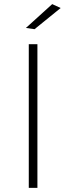

<svg xmlns="http://www.w3.org/2000/svg" viewBox="-20 -914 322 934"><path d="M120 -699H162V0H120ZM234 -894 275 -875 148 -772 106 -778Z"/></svg>

Font: Alexandria ExtraLight
Style: Regular
Weight: 250
Designer: Mohamed Gaber
Foundry: Kief Type Foundry
Version: Version 5.100